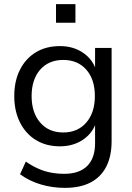

<svg xmlns="http://www.w3.org/2000/svg" viewBox="-20 -720 639 929"><path d="M294 189Q232 189 176 172Q120 155 77 123L105 62Q134 82 164 95.5Q194 109 225.5 115Q257 121 291 121Q364 121 402 83Q440 45 440 -27V-134H447Q431 -78 383 -45Q335 -12 270 -12Q203 -12 153.5 -42.5Q104 -73 76.5 -128Q49 -183 49 -255Q49 -328 76.5 -382.5Q104 -437 153.5 -467Q203 -497 270 -497Q335 -497 383 -464Q431 -431 447 -374H440V-488H520V-37Q520 36 494 86.5Q468 137 418 163Q368 189 294 189ZM286 -79Q356 -79 397.5 -127Q439 -175 439 -255Q439 -336 397.5 -383Q356 -430 286 -430Q216 -430 174.5 -383Q133 -336 133 -255Q133 -175 174.5 -127Q216 -79 286 -79ZM251 -610V-700H345V-610Z"/></svg>

Font: Nunito Sans 11pt
Style: Regular
Weight: 400
Version: Version 3.101;gftools[0.9.27]